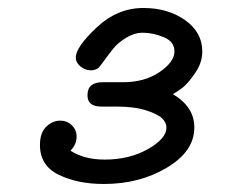

<svg xmlns="http://www.w3.org/2000/svg" viewBox="-20 -456 565 481"><path d="M80.1 -92.8Q80.1 -123.5 95.9 -138.7Q111.8 -153.8 130.9 -153.8Q147.9 -153.8 159.9 -142.3Q171.9 -130.9 171.9 -113.8Q171.9 -94.7 157.2 -79.1V-78.1Q191.4 -56.2 242.2 -56.2Q304.2 -56.2 350.6 -82.5Q397 -108.9 397 -136.2Q397 -148.4 386.5 -159.2Q376 -169.9 346.4 -179.4Q316.9 -189 272 -189H233.9Q198.7 -189 199.2 -217.8Q199.2 -250 236.8 -250H288.1Q342.3 -250 379.6 -275.4Q417 -300.8 417 -327.1Q417 -352.1 389.9 -363Q362.8 -374 337.9 -374Q316.9 -374 296.4 -361.6Q275.9 -349.1 264.4 -335Q252.9 -320.8 241.5 -304.9Q230 -289.1 228 -287.1Q221.2 -280.3 208 -279.8Q193.8 -279.8 181.9 -289.3Q169.9 -298.8 169.9 -312Q169.9 -337.9 221.9 -387Q273.9 -436 338.9 -436Q400.9 -436 443.8 -405.5Q486.8 -375 486.8 -327.1Q486.8 -298.3 468 -271.7Q449.2 -245.1 436.5 -235.6Q423.8 -226.1 413.1 -220.2Q467.3 -188 466.8 -136.2Q466.8 -77.1 398.4 -36.1Q330.1 4.9 240.2 4.9Q174.3 4.9 127.2 -18.1Q80.1 -41 80.1 -92.8Z"/></svg>

Font: CMU Typewriter Text
Style: Italic
Weight: 500
Italic angle: -14.04°
Version: Version 0.7.0